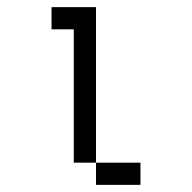

<svg xmlns="http://www.w3.org/2000/svg" viewBox="-20 -520 540 540"><path d="M375 0V-62.5H250V0ZM250 -62.5V-500H125V-437.5H187.5Q187.5 -437.5 187.5 -62.5Z"/></svg>

Font: CalcUnifontExMono
Style: Regular
Weight: 500
Version: Version 15.0.06